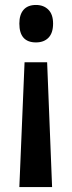

<svg xmlns="http://www.w3.org/2000/svg" viewBox="-20 -569 289 774"><path d="M194 -474Q194 -436 175.5 -417Q157 -398 125 -398Q58 -398 58 -474Q58 -510 75 -529.5Q92 -549 125 -549Q156 -549 175 -530Q194 -511 194 -474ZM79 -318H170L190 185H58Z"/></svg>

Font: Noto Sans Arabic ExtCond SemBd
Style: Regular
Weight: 600
Width: 2
Designer: Monotype Design Team, Nadine Chahine, Nizar Qandah and Khaled Hosny
Foundry: Monotype Imaging Inc.
Version: Version 2.012; ttfautohint (v1.8.4.7-5d5b)